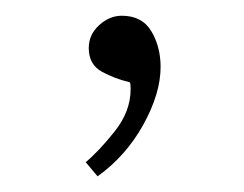

<svg xmlns="http://www.w3.org/2000/svg" viewBox="-20 -521 310 244"><path d="M184.1 -436Q184.1 -402.3 162.1 -362.5Q140.1 -322.8 104 -296.9L88.9 -314.9Q105.5 -328.6 125.7 -354Q146 -379.4 146 -407.7Q146 -410.2 145.8 -413.6Q145.5 -417 143.1 -417Q126 -420.9 109.4 -429.9Q92.8 -439 92.8 -460Q92.8 -477.1 106 -489Q119.1 -501 134.8 -501Q160.6 -501 172.4 -481.2Q184.1 -461.4 184.1 -436Z"/></svg>

Font: Lateef ExtraLight
Style: Regular
Weight: 200
Designer: SIL International
Foundry: SIL International
Version: Version 4.200